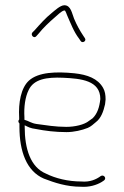

<svg xmlns="http://www.w3.org/2000/svg" viewBox="-20 -719 471 731"><path d="M118 -581 127 -591C144.9 -613.4 167.6 -634.8 190 -654C195.2 -657.9 215.4 -679 225 -679C227 -679 228 -678.7 228 -678C230.7 -673.3 233 -668 235 -662C248.9 -630.7 261 -597.7 281 -572L287 -563C293.7 -552.3 311 -563.3 303 -574L297 -583C283.9 -602.6 271.6 -624.8 262 -648C254 -667.2 250.3 -699 225 -699C209.3 -699 187.5 -678 177.5 -670C153.3 -650.7 132 -626.5 112 -604L103 -595C95.6 -585.1 109.5 -571 118 -581ZM73 -263V-272C70.5 -311.8 76.1 -350.2 89 -376C108.4 -418 158.2 -425.8 220 -423C288.4 -419.9 362 -412.8 362 -342C358.5 -310.2 350.6 -286.6 333 -269L319 -259C301 -244 264.5 -236 232.5 -236C191.3 -236 155.5 -242.1 119 -247C98 -250.2 91.2 -257.8 73 -263ZM54 -249V-236C54 -142.5 81.2 -67.2 147 -39C187.2 -23.5 233.4 -8 288 -8C319.5 -5.7 347.7 -14.4 367 -26L376 -32C387 -40.2 375.6 -55.5 364 -49C346.1 -35.6 321.8 -25.1 290 -28C238.5 -28 190.8 -40.1 155 -58C95.9 -82.6 74 -152.7 74 -236V-242C87.1 -235.5 95.8 -230.4 116 -228C151.7 -220.9 190.7 -216 233 -216C262.2 -216 292.2 -223.3 314 -232C326 -236.8 336 -246.5 345 -254C364.4 -268.6 373.8 -294.2 380 -322L382 -340C382 -357.6 379.9 -371.4 372.5 -384.5C352.5 -419.9 312.8 -434.8 263 -440C194.7 -446.8 126.3 -445 90 -412C60 -384.5 49.6 -328.4 53 -271V-264C48.6 -259.6 48.9 -254.1 54 -249Z"/></svg>

Font: HoneyBee
Style: UltLit
Weight: 100
Foundry: Cannot Into Space Fonts
Version: Version 0.89